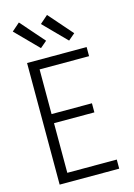

<svg xmlns="http://www.w3.org/2000/svg" viewBox="-142 -1049 785 1121"><g transform="rotate(-15 250.0 -488.0)"><path d="M74 0V-735H434V-680H135V-410H379V-355H135V-55H434V0ZM345 -798 211 -934 259 -976 385 -832ZM175 -798 41 -934 89 -976 215 -832Z"/></g></svg>

Font: Iosevka Custom Light
Style: Regular
Weight: 300
Monospace: yes
Designer: Belleve Invis
Foundry: Belleve Invis
Version: Version 27.3.5